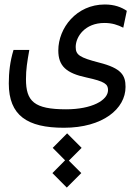

<svg xmlns="http://www.w3.org/2000/svg" viewBox="-20 -412 626 873"><path d="M270.5 168.9C447.8 168.9 550.8 82.5 550.8 -16.6C550.8 -69.3 532.7 -101.6 430.7 -127.4C342.3 -150.4 324.2 -162.1 324.2 -198.2C324.2 -245.6 366.7 -307.6 454.6 -307.6C489.7 -307.6 515.6 -298.8 540.5 -286.1L556.6 -362.8C531.7 -379.4 500.5 -391.6 456.5 -391.6C327.6 -391.6 245.1 -284.7 245.1 -182.6C245.1 -111.8 281.2 -79.1 373.5 -59.6C457 -41.5 471.2 -29.3 471.2 -2.4C471.2 44.4 397 85 280.3 85C134.8 85 98.1 48.3 98.1 -52.2C98.1 -96.7 103.5 -129.9 113.3 -185.1H41.5C25.4 -131.8 20 -83 20 -32.7C20 113.3 104 168.9 270.5 168.9ZM283.7 440.9 349.6 375 293 318.4 351.1 260.3 285.2 194.3 219.7 260.3 275.9 316.9 218.3 375Z"/></svg>

Font: Cascadia Mono PL SemiLight
Style: Regular
Weight: 350
Monospace: yes
Designer: Aaron Bell
Foundry: Saja Typeworks
Version: Version 2404.023